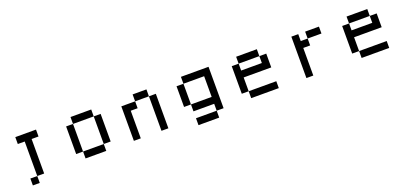

<svg xmlns="http://www.w3.org/2000/svg" viewBox="36 -1946 6928 3268"><g transform="rotate(-20 3500.0 -312.5)"><path d="M250 -750H625V-625H500V0H375V-625H250ZM375 0V125H250V0Z M1250 -750H1625V-625H1250ZM1625 -625H1750V-125H1625ZM1625 -125V0H1250V-125ZM1250 -125H1125V-625H1250Z M2375 -750H2625V-625H2375ZM2625 -625H2750V0H2625ZM2375 -625V-500H2250V0H2125V-625Z M3250 -750H3750V0H3625V-125H3250V-250H3625V-625H3250ZM3625 0V125H3250V0ZM3250 -250H3125V-625H3250Z M4250 -750H4625V-625H4250ZM4625 -625H4750V-375H4250V-125H4125V-625H4250V-500H4625ZM4250 -125H4750V0H4250Z M5250 -750H5375V-625H5500V-500H5375V0H5250ZM5500 -625V-750H5750V-625Z M6250 -750H6625V-625H6250ZM6625 -625H6750V-375H6250V-125H6125V-625H6250V-500H6625ZM6250 -125H6750V0H6250Z"/></g></svg>

Font: Dogica
Style: Regular
Weight: 400
Monospace: yes
Designer: Roberto Mocci
Version: Version 001.012